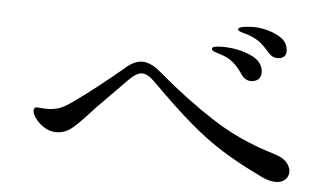

<svg xmlns="http://www.w3.org/2000/svg" viewBox="-41 -703 1083 625"><g transform="rotate(5 500.0 -391.0)"><path d="M819 -561Q801 -582 785.5 -593.5Q770 -605 746 -613Q739 -615 731.5 -617Q724 -619 719 -621.5Q714 -624 714 -627Q715 -634 731.5 -636.5Q748 -639 761 -639Q803 -639 840.5 -621Q878 -603 878 -570Q878 -557 870 -551Q862 -545 850 -545Q832 -545 819 -561ZM739 -481Q723 -505 706 -519.5Q689 -534 661 -542Q658 -543 650.5 -545.5Q643 -548 639 -550.5Q635 -553 635 -557Q635 -566 668 -566Q719 -566 761 -547.5Q803 -529 803 -493Q803 -478 793.5 -470.5Q784 -463 771 -463Q751 -463 739 -481ZM833 -155Q754 -193 700 -227Q646 -261 591.5 -307.5Q537 -354 457 -434Q434 -457 416 -457Q397 -457 371 -430L318 -376Q273 -331 259 -315Q225 -277 203 -259.5Q181 -242 153 -242Q133 -242 115 -253Q97 -264 85.5 -279.5Q74 -295 74 -306Q74 -310 76.5 -313.5Q79 -317 84 -317Q88 -317 97.5 -316Q107 -315 119 -315Q137 -315 155 -320.5Q173 -326 202 -347Q232 -368 278.5 -404.5Q325 -441 359 -470Q387 -495 413 -495Q439 -495 469 -471L487 -456Q567 -388 658.5 -328Q750 -268 864 -234Q895 -225 908 -210Q921 -195 921 -179Q921 -164 910 -153.5Q899 -143 879 -143Q859 -143 833 -155Z"/></g></svg>

Font: Shippori Mincho
Style: Regular
Weight: 400
Designer: FONTDASU
Foundry: FONTDASU / Google Inc. / but / Adobe
Version: Version 3.110; ttfautohint (v1.8.3)